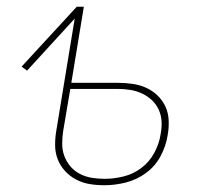

<svg xmlns="http://www.w3.org/2000/svg" viewBox="-20 -540 640 568"><path d="M289 8Q266 8 245 4.5Q224 1 205 -9Q186 -19 172 -34.5Q158 -50 150.5 -69.5Q143 -89 143 -111.5Q143 -134 147 -156L201 -485L60 -331L44 -343L207 -520H228L191 -295H328Q350 -295 371.5 -292Q393 -289 412 -280.5Q431 -272 446 -257.5Q461 -243 469.5 -224.5Q478 -206 479 -184Q480 -162 476 -140Q471 -108 455 -78Q439 -48 411.5 -28Q384 -8 352 0Q320 8 289 8ZM290 -11Q317 -11 345.5 -18Q374 -25 398 -43Q422 -61 436.5 -88Q451 -115 455 -142Q459 -162 458 -180.5Q457 -199 449.5 -215.5Q442 -232 429 -244Q416 -256 400 -263.5Q384 -271 365.5 -274Q347 -277 328 -277H188L167 -153Q164 -134 164 -114.5Q164 -95 170.5 -78Q177 -61 188.5 -47.5Q200 -34 216.5 -25.5Q233 -17 251.5 -14Q270 -11 290 -11Z"/></svg>

Font: Iosevka Thin Extended
Style: Italic
Weight: 100
Width: 7
Italic angle: -9°
Monospace: yes
Designer: Belleve Invis
Foundry: Belleve Invis
Version: Version 32.5.0; ttfautohint (v1.8.4)